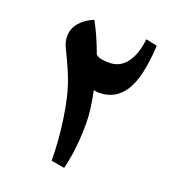

<svg xmlns="http://www.w3.org/2000/svg" viewBox="-114 -683 681 768"><g transform="rotate(20 226.5 -299.0)"><path d="M246 0 189 -10Q189 -55 185.5 -98Q182 -141 176 -182.5Q170 -224 161 -264Q154 -295 145.5 -320.5Q137 -346 124 -376Q111 -406 90 -449Q77 -474 77 -499Q77 -532 98.5 -557.5Q120 -583 157 -598Q188 -542 214 -470Q225 -462 237.5 -459.5Q250 -457 272 -457Q317 -457 344.5 -494Q372 -531 379 -596L427 -586Q420 -450 382 -390Q344 -330 273 -330Q263 -330 251 -333Q259 -295 263.5 -261Q268 -227 268 -196Q268 -158 265.5 -125.5Q263 -93 258.5 -63Q254 -33 246 0Z"/></g></svg>

Font: Noto Naskh Arabic
Style: Regular
Weight: 400
Designer: Monotype Design Team, David Williams, Mohamad Dakak and Nizar Qandah
Foundry: Monotype Imaging Inc.
Version: Version 2.013